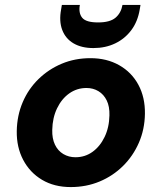

<svg xmlns="http://www.w3.org/2000/svg" viewBox="-20 -747 656 779"><path d="M267 12Q200 12 150.5 -17.5Q101 -47 74 -98.5Q47 -150 48 -215Q49 -278 72 -332Q95 -386 136 -426Q177 -466 230.5 -488.5Q284 -511 347 -511Q413 -511 463.5 -482.5Q514 -454 541.5 -403Q569 -352 568 -285Q567 -222 543.5 -168Q520 -114 479 -73.5Q438 -33 384 -10.5Q330 12 267 12ZM286 -109Q325 -109 355.5 -131Q386 -153 404.5 -191.5Q423 -230 424 -279Q425 -315 413 -339.5Q401 -364 379.5 -377Q358 -390 331 -390Q292 -390 261 -368Q230 -346 211.5 -307.5Q193 -269 192 -220Q191 -185 203 -160Q215 -135 237 -122Q259 -109 286 -109ZM359 -552Q311 -552 278.5 -571Q246 -590 232.5 -625.5Q219 -661 228 -709L231 -727H304Q298 -694 313.5 -675Q329 -656 378 -656Q426 -656 448.5 -675Q471 -694 477 -727H550L547 -709Q539 -660 513 -625Q487 -590 447.5 -571Q408 -552 359 -552Z"/></svg>

Font: DM Sans 20pt ExtraBold
Style: Italic
Weight: 800
Italic angle: -10°
Version: Version 4.004;gftools[0.9.30]